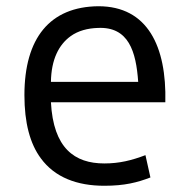

<svg xmlns="http://www.w3.org/2000/svg" viewBox="-20 -592 624 622"><path d="M112.3 -79.1C157.7 -17.1 230 9.8 317.9 9.8C384.3 9.8 425.3 -1 467.3 -17.1L451.2 -89.4C406.2 -72.3 366.7 -62.5 317.9 -62.5C221.7 -62.5 152.8 -111.8 145 -260.7H515.6C520 -441.9 458 -571.8 298.8 -571.8C141.6 -570.3 59.1 -468.8 59.1 -283.7C59.1 -194.3 77.1 -126.5 112.3 -79.1ZM145 -326.7C146 -399.9 170.9 -447.3 208.5 -474.6C233.4 -492.7 264.6 -500.5 296.9 -501.5C397 -506.3 420.9 -424.8 427.7 -326.7Z"/></svg>

Font: Duru Sans
Style: Regular
Weight: 400
Designer: Onur Yazıcıgil
Foundry: Onur Yazıcıgil
Version: Version 1.002